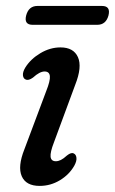

<svg xmlns="http://www.w3.org/2000/svg" viewBox="-20 -616 387 646"><path d="M168 -73.5Q176 -73.5 184.8 -77.8Q193.5 -82 205.5 -93Q220 -104.5 228.5 -99.5Q236 -96 237.2 -85Q238.5 -74 230 -58.5Q213 -28.5 181.5 -9.5Q150 9.5 113.5 9.5Q67.5 9.5 53.2 -23Q39 -55.5 62 -113.5L135.5 -309.5Q149.5 -344.5 147.8 -360Q146 -375.5 130 -375.5Q113.5 -375.5 91 -355Q76 -344 66.5 -348.5Q58.5 -351.5 57.2 -362.5Q56 -373.5 65 -388.5Q83 -417.5 115.8 -437Q148.5 -456.5 183.5 -456.5Q227.5 -456.5 242.2 -423.8Q257 -391 233 -330.5L161.5 -137Q148.5 -103.5 150.2 -88.5Q152 -73.5 168 -73.5ZM68 -564Q76.5 -596 106 -596H323Q353 -596 345 -564Q336.5 -532.5 307 -532.5H90Q60 -532.5 68 -564Z"/></svg>

Font: Fraunces 72pt S100
Style: Italic
Weight: 400
Italic angle: -16°
Version: Version 1.000; ttfautohint (v1.8.3)